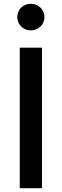

<svg xmlns="http://www.w3.org/2000/svg" viewBox="-20 -991 325 1011"><path d="M142 -831C183 -831 214 -862 214 -901C214 -940 183 -971 142 -971C101 -971 71 -940 71 -901C71 -863 101 -831 142 -831ZM201 0V-740H84V0Z"/></svg>

Font: Be Vietnam Pro Medium
Style: Regular
Weight: 500
Designer: Lam Bao, Tony Le, Vietanh Nguyen
Foundry: Yellow Type Foundry
Version: Version 1.002